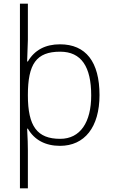

<svg xmlns="http://www.w3.org/2000/svg" viewBox="-20 -780 617 1040"><path d="M88 240H131V34C131 7 130 -31 127 -83H131C166 -22 226 10 305 10C438 10 519 -91 519 -265C519 -445 445 -540 305 -540C226 -540 167 -509 131 -447H127C128 -486 130 -525 131 -564V-760H88ZM306 -28C182 -28 131 -95 131 -264C131 -433 176 -500 306 -500C421 -500 474 -418 474 -263C474 -118 415 -28 306 -28Z"/></svg>

Font: Kathrein 35 Thin
Style: Regular
Weight: 250
Designer: Lazydogs Typefoundry, based on Open Sans by Ascender Corporation
Foundry: Lazydogs Typefoundry
Version: Version 1.003;PS 001.003;hotconv 1.0.88;makeotf.lib2.5.64775